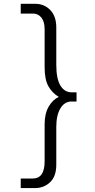

<svg xmlns="http://www.w3.org/2000/svg" viewBox="-20 -834 483 981"><path d="M85.9 78.1H147.5Q208 78.1 208 -9.8V-198.2Q208 -253.9 229 -289.6Q250 -325.2 280.3 -338.9Q246.1 -359.4 227.1 -393.6Q208 -427.7 208 -491.2V-684.6Q208 -723.6 191.4 -744.1Q174.8 -764.6 149.4 -764.6H85.9V-814.5H160.2Q206.1 -814.5 236.8 -782.7Q267.6 -751 267.6 -693.4V-502.9Q267.6 -431.6 288.6 -397Q309.6 -362.3 345.7 -362.3H371.1V-315.4H345.7Q309.6 -315.4 288.6 -280.3Q267.6 -245.1 267.6 -185.5V7.8Q267.6 67.4 235.8 97.2Q204.1 127 159.2 127H85.9Z"/></svg>

Font: Gothic A1 Light
Style: Regular
Weight: 300
Version: Version 2.50